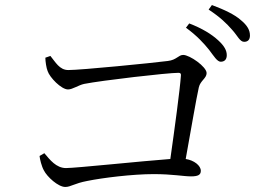

<svg xmlns="http://www.w3.org/2000/svg" viewBox="-20 -806 1040 762"><path d="M160 -577C160 -562 164 -536 169 -524C177 -499 223 -451 250 -451C268 -451 291 -468 314 -473C385 -487 645 -517 688 -517C696 -517 699 -514 698 -506C694 -449 673 -295 656 -175C546 -167 281 -139 242 -139C203 -139 178 -172 156 -198L137 -187C138 -175 145 -146 154 -130C167 -104 211 -64 239 -64C261 -64 274 -78 327 -88C386 -100 505 -115 590 -115C665 -115 708 -106 738 -106C766 -106 777 -112 777 -128C777 -149 750 -170 717 -175C738 -291 759 -415 769 -459C775 -486 800 -495 800 -516C800 -541 733 -588 707 -588C688 -588 681 -568 646 -564C584 -556 302 -528 251 -528C216 -528 200 -560 180 -584ZM718 -696C762 -664 789 -634 810 -608C829 -583 842 -561 856 -561C871 -561 880 -570 880 -587C880 -606 870 -624 846 -646C820 -670 783 -693 731 -713ZM808 -768C855 -737 879 -713 901 -688C923 -664 932 -640 949 -640C964 -640 972 -649 972 -665C972 -686 962 -705 935 -727C911 -748 872 -767 821 -786Z"/></svg>

Font: Source Han Serif
Style: Regular
Weight: 400
Designer: Ryoko NISHIZUKA 西塚涼子 (kana & ideographs); Frank Grießhammer (Latin, Greek & Cyrillic); Wenlong ZHANG 张文龙 (bopomofo); San
Foundry: Adobe Systems Incorporated
Version: Version 1.001;PS 1.001;hotconv 16.6.54;makeotf.lib2.5.65590